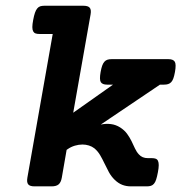

<svg xmlns="http://www.w3.org/2000/svg" viewBox="-20 -661 643 681"><path d="M380.9 -360.8H359.9Q343.3 -360.8 337.6 -369.6Q332 -378.4 336.9 -405.8Q339.4 -419.4 342.5 -428.2Q345.7 -437 350.3 -442.1Q355 -447.3 361.1 -449.2Q367.2 -451.2 375.5 -451.2H577.6Q594.2 -451.2 599.9 -442.1Q605.5 -433.1 600.6 -405.8Q598.1 -392.1 595 -383.3Q591.8 -374.5 587.2 -369.6Q582.5 -364.7 576.4 -362.8Q570.3 -360.8 562 -360.8H547.4L337.4 -219.2Q356 -223.1 373.3 -220.9Q390.6 -218.8 406.2 -209Q421.4 -199.2 430.7 -186.5Q439.9 -173.8 446.5 -160.4Q453.1 -147 458.7 -134.5Q464.4 -122.1 472.7 -113.3Q484.4 -100.1 504.4 -100.1H518.6Q526.9 -100.1 532.2 -98.1Q537.6 -96.2 540.3 -90.6Q543 -85 543 -75.2Q543 -65.4 540 -49.8Q537.1 -34.2 533.9 -24.4Q530.8 -14.6 526.1 -9.3Q521.5 -3.9 515.4 -2Q509.3 0 501 0H443.8Q427.7 0 413.8 -5.4Q399.9 -10.7 387.2 -22.9Q374.5 -35.2 366.2 -50.5Q357.9 -65.9 350.6 -81.3Q343.3 -96.7 335.2 -110.6Q327.1 -124.5 314.9 -134.8Q306.2 -141.6 295.2 -145Q284.2 -148.4 272.5 -148.4Q259.3 -148.4 245.4 -144.3Q231.4 -140.1 219.7 -131.8L216.3 -129.4L199.2 -30.8Q196.3 -14.2 188 -7.1Q179.7 0 163.1 0H102.5Q85.9 0 80.1 -7.1Q74.2 -14.2 77.1 -30.8L167 -540.5H119.6Q111.3 -540.5 106 -542.5Q100.6 -544.4 97.7 -549.8Q94.7 -555.2 94.7 -564.9Q94.7 -574.7 97.7 -590.3Q100.6 -606 104 -615.7Q107.4 -625.5 112.1 -631.1Q116.7 -636.7 122.8 -638.7Q128.9 -640.6 137.2 -640.6H275.9Q292.5 -640.6 298.3 -633.5Q304.2 -626.5 301.3 -609.9L239.7 -261.2Z"/></svg>

Font: Courier Prime
Style: Bold Italic
Weight: 700
Monospace: yes
Designer: Alan Dague-Greene
Foundry: Quote-Unquote Apps
Version: Version 1.202